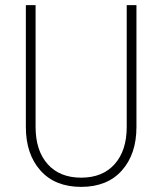

<svg xmlns="http://www.w3.org/2000/svg" viewBox="-20 -720 634 750"><path d="M81 -700H119V-224Q119 -132 166 -79Q213 -26 297 -26Q381 -26 428 -79Q475 -132 475 -224V-700H513V-224Q513 -118 456 -54Q399 10 297 10Q195 10 138 -54Q81 -118 81 -224Z"/></svg>

Font: Renner
Style: Thin
Weight: 200
Version: Version 003.000 ; ttfautohint (v0.97) -l 8 -r 50 -G 200 -x 1